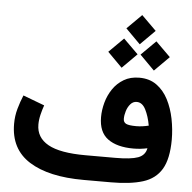

<svg xmlns="http://www.w3.org/2000/svg" viewBox="-58 -927 986 985"><g transform="rotate(5 435.0 -434.5)"><path d="M559.6 -793.9 634.8 -868.7 710.4 -793.9 634.8 -718.3ZM643.6 -666 718.8 -740.7 794.4 -666 718.8 -590.3ZM477.5 -666 552.7 -740.7 628.4 -666 552.7 -590.3ZM720.7 -190.4Q685.5 -182.6 648.4 -182.6Q564 -182.6 516.8 -217.3Q469.7 -252 469.7 -329.1Q469.7 -365.7 480.2 -404.1Q490.7 -442.4 512.7 -474.9Q534.7 -507.3 568.4 -527.3Q602.1 -547.4 648.4 -547.4Q700.7 -547.4 737.5 -520.8Q774.4 -494.1 797.1 -450Q819.8 -405.8 830.6 -352.1Q841.3 -298.3 841.3 -244.6Q840.8 -145.5 809.3 -92.8Q777.8 -40 713.4 -20Q648.9 0 550.3 0H408.7Q228 0 128.2 -63Q28.3 -126 28.3 -255.9Q28.3 -296.4 38.8 -333.7Q49.3 -371.1 63.5 -404.8L173.8 -363.3Q166 -341.8 159.4 -314.9Q152.8 -288.1 152.8 -263.2Q152.8 -195.8 214.4 -161.4Q275.9 -127 406.7 -127H560.5Q641.1 -127 677.5 -140.4Q713.9 -153.8 720.7 -190.4ZM717.3 -306.6Q709 -354 691.7 -388.2Q674.3 -422.4 645.5 -422.4Q626.5 -422.4 613.3 -407.2Q600.1 -392.1 593.5 -370.8Q586.9 -349.6 586.9 -330.6Q586.9 -312.5 601.3 -305.4Q615.7 -298.3 653.8 -298.3Q669.4 -298.3 685.3 -300.5Q701.2 -302.7 717.3 -306.6Z"/></g></svg>

Font: Vazir UI
Style: Bold-UI
Weight: 700
Designer: Saber Rastikerdar
Foundry: Saber Rastikerdar
Version: Version 30.1.0